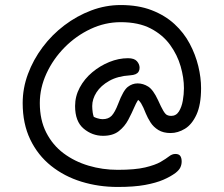

<svg xmlns="http://www.w3.org/2000/svg" viewBox="-20 -640 888 762"><path d="M447 102Q371 102 303 81Q235 60 182.5 18Q130 -24 100 -86.5Q70 -149 70 -231Q70 -290 91 -346.5Q112 -403 149 -452.5Q186 -502 235.5 -539.5Q285 -577 342 -598.5Q399 -620 459 -620Q529 -620 582 -599.5Q635 -579 672.5 -544.5Q710 -510 733 -466.5Q756 -423 767 -377.5Q778 -332 778 -290Q778 -225 760 -185.5Q742 -146 714 -129Q686 -112 657 -112Q628 -112 608.5 -124Q589 -136 577.5 -154Q566 -172 559 -189Q549 -215 540 -230Q531 -245 510 -256H538Q525 -242 514 -216.5Q503 -191 489 -164.5Q475 -138 451.5 -119.5Q428 -101 389 -101Q346 -101 312 -129.5Q278 -158 278 -219Q278 -258 296.5 -292.5Q315 -327 346 -353Q377 -379 414 -394Q451 -409 488 -409Q513 -409 523.5 -397Q534 -385 534 -371Q534 -362 530 -355.5Q526 -349 518 -345.5Q510 -342 496 -341Q447 -338 413.5 -319Q380 -300 363 -273.5Q346 -247 346 -219Q346 -208 348 -193Q350 -178 363 -148L325 -191Q352 -175 365 -171Q378 -167 387 -167Q410 -167 423 -180.5Q436 -194 449 -228Q469 -281 487 -295Q505 -309 526 -309Q548 -309 568 -296.5Q588 -284 607 -243Q620 -214 628 -200.5Q636 -187 643 -183.5Q650 -180 659 -180Q679 -180 690 -197.5Q701 -215 705.5 -240.5Q710 -266 710 -290Q710 -331 697 -376.5Q684 -422 655 -462Q626 -502 578 -527Q530 -552 459 -552Q397 -552 339.5 -525Q282 -498 236.5 -452Q191 -406 164.5 -348.5Q138 -291 138 -231Q138 -164 163.5 -114Q189 -64 232.5 -31.5Q276 1 331.5 17.5Q387 34 447 34Q516 34 556 24.5Q596 15 617.5 2.5Q639 -10 651 -19.5Q663 -29 676 -29Q690 -29 695.5 -21Q701 -13 701 1Q701 13 696 24Q691 35 677 46Q657 61 628 73.5Q599 86 555.5 94Q512 102 447 102Z"/></svg>

Font: Shantell Sans Light
Style: Regular
Weight: 300
Designer: Stephen Nixon, Anya Danilova, Shantell Martin
Foundry: Arrow Type
Version: Version 1.011;[c5ecc13dd]